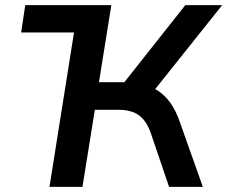

<svg xmlns="http://www.w3.org/2000/svg" viewBox="-20 -725 882 745"><path d="M62 -599 78 -705H411L395 -599ZM172 0 284 -705H412L364 -406H473L449 -389L699 -705H842L570 -364L515 -401Q557 -395 588 -376Q619 -357 641 -326Q663 -295 678 -251L767 0H636L567 -203Q550 -255 520 -277Q490 -299 440 -299H348L300 0Z"/></svg>

Font: Nunito Sans 12pt
Style: Bold Italic
Weight: 700
Italic angle: -9°
Designer: Vernon Adams
Foundry: Vernon Adams
Version: Version 3.101;gftools[0.9.27]